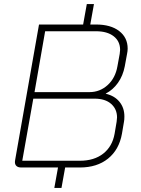

<svg xmlns="http://www.w3.org/2000/svg" viewBox="-20 -820 688 940"><path d="M605 -582Q605 -570 602 -556L591 -496Q582 -449 557.5 -414.5Q533 -380 498 -362V-361Q541 -351 565 -321.5Q589 -292 589 -250Q589 -233 587 -224L577 -165Q563 -87 509 -43.5Q455 0 371 0H299L281 100H246L264 0H84Q69 0 61 -7Q53 -14 53 -27Q53 -33 54 -36L171 -700H387L405 -800H440L422 -700H450Q522 -700 563.5 -668Q605 -636 605 -582ZM568 -576Q568 -618 536.5 -642.5Q505 -667 450 -667H201L149 -369H418Q469 -369 507 -403.5Q545 -438 555 -496L566 -556Q568 -570 568 -576ZM553 -245Q553 -286 524 -311.5Q495 -337 443 -337H143L89 -33H371Q441 -33 485.5 -68Q530 -103 541 -165L551 -224Q553 -238 553 -245Z"/></svg>

Font: Bai Jamjuree ExtraLight
Style: Italic
Weight: 275
Italic angle: -10°
Version: Version 1.000; ttfautohint (v1.6)